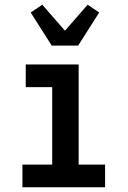

<svg xmlns="http://www.w3.org/2000/svg" viewBox="-20 -793 540 813"><path d="M75 0V-96H201V-424H89V-520H313V-96H425V0ZM199 -600 110 -740 159 -773 255 -663 351 -773 400 -740 311 -600Z"/></svg>

Font: Iosevka Custom
Style: Bold
Weight: 700
Monospace: yes
Designer: Belleve Invis
Foundry: Belleve Invis
Version: Version 30.3.3; ttfautohint (v1.8.3)